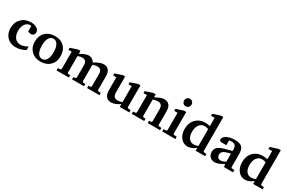

<svg xmlns="http://www.w3.org/2000/svg" viewBox="133 -2014 4924 3298"><g transform="rotate(30 2595.5 -365.0)"><path d="M35 -238Q35 -352 107.5 -424.5Q180 -497 293 -497Q368 -497 413 -466Q458 -435 458 -388Q458 -358 438 -339Q418 -320 386 -320Q353 -320 327 -339V-445Q312 -448 302 -448Q248 -448 209.5 -396.5Q171 -345 171 -262Q171 -173 213 -122Q255 -71 325 -71Q390 -71 464 -116V-45Q367 8 275 8Q167 8 101 -60.5Q35 -129 35 -238Z M513 -243Q513 -359 583.5 -429Q654 -499 772 -499Q887 -499 955 -429.5Q1023 -360 1023 -241Q1023 -129 952.5 -60.5Q882 8 764 8Q651 8 582 -61Q513 -130 513 -243ZM652 -247Q652 -150 683 -97.5Q714 -45 767 -45Q823 -45 854 -96Q885 -147 885 -244Q885 -341 853.5 -393.5Q822 -446 768 -446Q714 -446 683 -394Q652 -342 652 -247Z M1084 0V-45L1135 -49L1149 -64V-409H1084V-449L1225 -496H1273V-437Q1380 -500 1437 -500Q1513 -500 1554 -430Q1672 -498 1731 -498Q1870 -498 1870 -332V-64L1883 -49L1936 -45V0H1690V-45L1733 -49L1747 -64V-303Q1747 -360 1725.5 -385.5Q1704 -411 1655 -411Q1621 -411 1569 -392V-64L1583 -49L1628 -44V0H1392V-45L1433 -49L1447 -66V-309Q1447 -362 1425.5 -387Q1404 -412 1357 -412Q1321 -412 1273 -394V-64L1287 -49L1329 -45V0Z M1968 -412V-451L2109 -499H2157V-189Q2157 -130 2179 -103.5Q2201 -77 2252 -77Q2285 -77 2338 -93V-412H2273V-451L2415 -499H2461V-64L2475 -49L2527 -45V0H2338V-55Q2240 9 2170 9Q2033 9 2033 -162V-412Z M2573 -409V-449L2717 -496H2765V-437Q2876 -498 2936 -498Q3072 -498 3072 -332V-64L3085 -49L3138 -45V0H2893V-45L2936 -49L2950 -64V-303Q2950 -359 2928.5 -385Q2907 -411 2860 -411Q2824 -411 2765 -394V-64L2779 -49L2823 -45V0H2576V-45L2627 -49L2641 -64V-409Z M3312 -724Q3345 -724 3366 -703Q3387 -682 3387 -651Q3387 -618 3366 -596.5Q3345 -575 3313 -575Q3282 -575 3261 -596Q3240 -617 3240 -649Q3240 -681 3260.5 -702.5Q3281 -724 3312 -724ZM3180 0V-45L3234 -49L3248 -64V-409H3182V-449L3323 -496H3371V-64L3386 -49L3442 -45V0Z M3492 -232Q3492 -352 3563.5 -426Q3635 -500 3750 -500Q3793 -500 3844 -490V-652H3771V-692L3920 -739H3966V-64L3980 -48L4031 -44V0H3844V-56Q3756 9 3686 9Q3601 9 3546.5 -58Q3492 -125 3492 -232ZM3626 -253Q3626 -169 3661.5 -122.5Q3697 -76 3760 -76Q3793 -76 3844 -95V-429Q3801 -444 3770 -444Q3705 -444 3665.5 -392.5Q3626 -341 3626 -253Z M4091 -121Q4091 -201 4155.5 -237Q4220 -273 4395 -312V-342Q4395 -396 4372 -421Q4349 -446 4300 -446Q4279 -446 4252 -440V-346H4160Q4114 -346 4114 -383Q4114 -428 4175.5 -463.5Q4237 -499 4332 -499Q4436 -499 4477.5 -459Q4519 -419 4519 -322V-63L4532 -49L4585 -44V0H4407L4394 -57Q4296 9 4222 9Q4164 9 4127.5 -27.5Q4091 -64 4091 -121ZM4223 -143Q4223 -108 4243 -88Q4263 -68 4297 -68Q4335 -68 4394 -98V-261Q4301 -240 4262 -215Q4223 -190 4223 -143Z M4632 -232Q4632 -352 4703.5 -426Q4775 -500 4890 -500Q4933 -500 4984 -490V-652H4911V-692L5060 -739H5106V-64L5120 -48L5171 -44V0H4984V-56Q4896 9 4826 9Q4741 9 4686.5 -58Q4632 -125 4632 -232ZM4766 -253Q4766 -169 4801.5 -122.5Q4837 -76 4900 -76Q4933 -76 4984 -95V-429Q4941 -444 4910 -444Q4845 -444 4805.5 -392.5Q4766 -341 4766 -253Z"/></g></svg>

Font: Khartiya
Style: Bold
Weight: 700
Version: Version 1.0.2